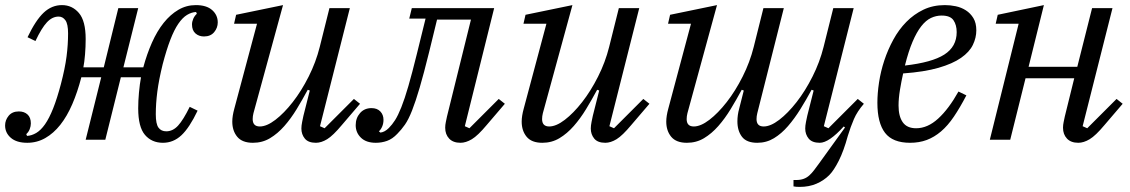

<svg xmlns="http://www.w3.org/2000/svg" viewBox="-24 -548 4432 753"><path d="M83 12Q41 12 18.5 -7.5Q-4 -27 -4 -56Q-4 -77 10 -94Q24 -111 50 -111Q71 -111 84 -99Q97 -87 97 -64Q97 -53 92.5 -41.5Q88 -30 79 -22L82 -15Q100 -16 118 -26.5Q136 -37 152.5 -60.5Q169 -84 184.5 -123Q200 -162 215 -219Q231 -280 237 -326.5Q243 -373 243 -417Q243 -454 232.5 -468.5Q222 -483 206 -483Q181 -483 160 -460.5Q139 -438 115 -387L84 -402Q116 -469 147.5 -498.5Q179 -528 219 -528Q259 -528 285.5 -497Q312 -466 312 -395Q312 -365 309.5 -334.5Q307 -304 303 -284H383L440 -516H518L460 -284H538Q552 -336 572 -381Q592 -426 618 -458.5Q644 -491 675.5 -509.5Q707 -528 744 -528Q786 -528 808 -508.5Q830 -489 830 -460Q830 -439 816 -422Q802 -405 776 -405Q756 -405 742.5 -417Q729 -429 729 -452Q729 -463 734 -474.5Q739 -486 748 -494L745 -501Q727 -500 709.5 -489.5Q692 -479 675.5 -455Q659 -431 644 -392Q629 -353 614 -296Q599 -235 593 -188.5Q587 -142 587 -100Q587 -62 597.5 -47.5Q608 -33 628 -33Q654 -33 674.5 -55.5Q695 -78 720 -129L751 -114Q719 -47 687.5 -17.5Q656 12 615 12Q571 12 544.5 -19Q518 -50 518 -123Q518 -152 521 -185Q524 -218 529 -245H450L389 0H312L373 -245H295Q280 -187 259.5 -139.5Q239 -92 212.5 -58.5Q186 -25 153.5 -6.5Q121 12 83 12Z M968 12Q926 12 906.5 -11.5Q887 -35 887 -71Q887 -93 895 -122L984 -455H894L902 -490L1086 -528L970 -104Q967 -92 967 -81Q967 -52 995 -52Q1022 -52 1056 -78Q1090 -104 1124 -147.5Q1158 -191 1186.5 -247.5Q1215 -304 1230 -364L1268 -516H1348L1231 -53L1249 -45L1364 -160L1388 -141L1317 -58Q1282 -16 1259 -2Q1236 12 1215 12Q1185 12 1171.5 -4.5Q1158 -21 1158 -44Q1158 -55 1161 -70Q1164 -85 1166 -94L1191 -193L1183 -196Q1162 -157 1139.5 -120Q1117 -83 1091 -53.5Q1065 -24 1035 -6Q1005 12 968 12Z M1450 12Q1412 12 1391.5 -8Q1371 -28 1371 -57Q1371 -85 1388 -104.5Q1405 -124 1433 -124Q1455 -124 1467.5 -111Q1480 -98 1480 -78Q1480 -64 1475 -52Q1470 -40 1462 -33L1468 -28Q1485 -30 1501 -46Q1514 -59 1525.5 -77Q1537 -95 1550 -127.5Q1563 -160 1577.5 -210Q1592 -260 1611 -337L1645 -475H1581L1591 -516H1914L1799 -53L1817 -45L1932 -160L1956 -141L1885 -58Q1850 -16 1826.5 -2Q1803 12 1782 12Q1753 12 1737.5 -4.5Q1722 -21 1722 -47Q1722 -58 1724.5 -69.5Q1727 -81 1729 -91L1823 -471H1690L1659 -344Q1638 -259 1622 -204.5Q1606 -150 1592 -114.5Q1578 -79 1564 -59Q1550 -39 1534 -23Q1515 -3 1494 4.5Q1473 12 1450 12Z M2103 12Q2061 12 2041.5 -11.5Q2022 -35 2022 -71Q2022 -93 2030 -122L2119 -455H2029L2037 -490L2221 -528L2105 -104Q2102 -92 2102 -81Q2102 -52 2130 -52Q2157 -52 2191 -78Q2225 -104 2259 -147.5Q2293 -191 2321.5 -247.5Q2350 -304 2365 -364L2403 -516H2483L2366 -53L2384 -45L2499 -160L2523 -141L2452 -58Q2417 -16 2394 -2Q2371 12 2350 12Q2320 12 2306.5 -4.5Q2293 -21 2293 -44Q2293 -55 2296 -70Q2299 -85 2301 -94L2326 -193L2318 -196Q2297 -157 2274.5 -120Q2252 -83 2226 -53.5Q2200 -24 2170 -6Q2140 12 2103 12Z M3112 185Q3104 185 3098.5 184.5Q3093 184 3088 183V158H3098Q3115 158 3127.5 153.5Q3140 149 3150 140Q3160 131 3169 119Q3178 107 3189 92L3290 -48L3285 -52Q3227 12 3191 12Q3161 12 3147.5 -4.5Q3134 -21 3134 -44Q3134 -55 3137 -70Q3140 -85 3142 -94L3167 -193L3159 -196Q3138 -157 3115 -120Q3092 -83 3066.5 -53.5Q3041 -24 3011.5 -6Q2982 12 2946 12Q2904 12 2886 -11.5Q2868 -35 2868 -72Q2868 -97 2875 -122L2893 -193L2885 -196Q2864 -157 2841.5 -120Q2819 -83 2793 -53.5Q2767 -24 2737 -6Q2707 12 2670 12Q2628 12 2608.5 -11.5Q2589 -35 2589 -71Q2589 -93 2597 -122L2686 -455H2596L2604 -490L2788 -528L2672 -104Q2669 -92 2669 -81Q2669 -52 2697 -52Q2724 -52 2758 -78Q2792 -104 2826 -147.5Q2860 -191 2888.5 -247.5Q2917 -304 2932 -364L2970 -516H3050L2946 -104Q2943 -92 2943 -81Q2943 -52 2971 -52Q2998 -52 3032 -78Q3066 -104 3100 -147.5Q3134 -191 3162.5 -247.5Q3191 -304 3206 -364L3244 -516H3324L3207 -53L3225 -45L3340 -160L3364 -141Q3338 -111 3325 -81Q3312 -51 3301 -15Q3285 44 3265.5 82.5Q3246 121 3228 139Q3207 160 3178 172.5Q3149 185 3112 185Z M3545 12Q3477 12 3447 -27Q3417 -66 3417 -145Q3417 -182 3423.5 -225Q3430 -268 3444 -310.5Q3458 -353 3479.5 -392.5Q3501 -432 3530.5 -462Q3560 -492 3597.5 -510Q3635 -528 3682 -528Q3703 -528 3724.5 -523.5Q3746 -519 3764 -507.5Q3782 -496 3793.5 -477Q3805 -458 3805 -429Q3805 -400 3791.5 -372Q3778 -344 3745 -321Q3712 -298 3656.5 -282Q3601 -266 3518 -260Q3511 -229 3505.5 -195.5Q3500 -162 3500 -134Q3500 -92 3516.5 -68.5Q3533 -45 3569 -45Q3614 -45 3655.5 -83Q3697 -121 3735 -189L3766 -174Q3741 -126 3717 -90.5Q3693 -55 3666.5 -32.5Q3640 -10 3610.5 1Q3581 12 3545 12ZM3525 -291Q3631 -303 3679.5 -334Q3728 -365 3728 -422Q3728 -450 3715.5 -468.5Q3703 -487 3669 -487Q3647 -487 3627 -477.5Q3607 -468 3589 -445Q3571 -422 3555 -384.5Q3539 -347 3525 -291Z M4205 12Q4176 12 4160.5 -4.5Q4145 -21 4145 -47Q4145 -58 4147.5 -69.5Q4150 -81 4152 -91L4189 -241H3998L3938 0H3858L3971 -455H3881L3889 -490L4070 -528L4010 -286H4201L4259 -516H4339L4222 -53L4240 -45L4355 -160L4379 -141L4308 -58Q4273 -16 4249.5 -2Q4226 12 4205 12Z"/></svg>

Font: IBM Plex Serif
Style: Italic
Weight: 400
Italic angle: -14°
Designer: Mike Abbink, Paul van der Laan, Pieter van Rosmalen
Foundry: Bold Monday
Version: Version 3.001